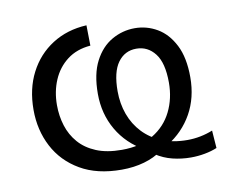

<svg xmlns="http://www.w3.org/2000/svg" viewBox="-64 -589 795 677"><g transform="rotate(-10 334.0 -250.5)"><path d="M320.1 10.8Q232.1 10.8 172.1 -24.3Q112 -59.3 81 -118.7Q50 -178.1 50 -250.7Q50 -325.9 79.7 -383.3Q109.4 -440.8 162.4 -474.6Q215.4 -508.5 285.5 -512.2L286.7 -439.2Q237.1 -435.2 203.1 -409.2Q169.1 -383.2 151.7 -342.5Q134.2 -301.7 134.2 -252.8Q134.2 -213.9 145.2 -178.8Q156.2 -143.7 179.8 -116.6Q203.4 -89.4 241.2 -73.7Q278.9 -58 332.6 -58Q399.7 -58 445.2 -85.4Q490.7 -112.9 513.7 -159.4Q536.8 -206 536.8 -262.9Q536.8 -333.6 510.8 -367Q484.8 -400.5 444 -400.5Q402.5 -400.5 377.9 -366.6Q353.3 -332.7 353.3 -264Q353.3 -219.6 367.3 -181Q381.4 -142.3 408.7 -113.4Q436 -84.5 475.6 -68.3Q515.2 -52 566.2 -52Q589.7 -52 612.7 -56.5Q635.7 -61 657.3 -69.7L661.9 -6.6Q642.4 1.7 617.9 6.2Q593.3 10.8 568 10.8Q534.2 10.8 502.4 2.9Q470.5 -5 442.9 -23.2L411.7 -45.6Q350 -79.8 316.6 -137.5Q283.1 -195.2 283.1 -267Q283.1 -337.9 306.7 -383.2Q330.2 -428.6 368.7 -450.6Q407.2 -472.6 451.1 -472.6Q493.9 -472.6 531.1 -450.9Q568.2 -429.2 591.3 -384Q614.4 -338.9 614.4 -268.6Q614.4 -195.3 582.7 -138.7Q551 -82.2 493.9 -47L464.9 -30.3Q438.3 -10.5 401.2 0.1Q364 10.8 320.1 10.8Z"/></g></svg>

Font: Commissioner Thin
Style: Regular
Weight: 100
Designer: Kostas Bartsokas
Foundry: Kostas Bartsokas
Version: Version 1.001;gftools[0.9.23]